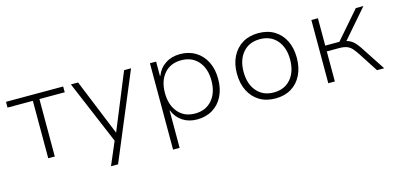

<svg xmlns="http://www.w3.org/2000/svg" viewBox="-64 -882 2978 1443"><g transform="rotate(-15 1425.0 -160.0)"><path d="M216 0V-447H19V-492H464V-447H267V0Z M656 180 740 -17V20L524 -492H580L758 -55H759L938 -492H992L711 180Z M1139 180V-492H1187V-380H1190Q1212 -437 1260.5 -468.5Q1309 -500 1374 -500Q1443 -500 1494.5 -468.5Q1546 -437 1575 -380Q1604 -323 1604 -246Q1604 -170 1575.5 -112.5Q1547 -55 1495 -23.5Q1443 8 1374 8Q1309 8 1261.5 -23.5Q1214 -55 1192 -111H1190V180ZM1370 -39Q1454 -39 1503 -96Q1552 -153 1552 -247Q1552 -340 1503.5 -396.5Q1455 -453 1371 -453Q1287 -453 1238.5 -396.5Q1190 -340 1190 -247Q1190 -153 1238.5 -96Q1287 -39 1370 -39Z M1984 8Q1912 8 1860 -23.5Q1808 -55 1779 -112.5Q1750 -170 1750 -247Q1750 -323 1779 -380Q1808 -437 1860 -468.5Q1912 -500 1983 -500Q2055 -500 2107 -468.5Q2159 -437 2187.5 -380Q2216 -323 2216 -247Q2216 -170 2187.5 -112.5Q2159 -55 2107 -23.5Q2055 8 1984 8ZM1982 -39Q2067 -39 2115.5 -96Q2164 -153 2164 -247Q2164 -340 2115.5 -396.5Q2067 -453 1983 -453Q1899 -453 1850.5 -396.5Q1802 -340 1802 -247Q1802 -153 1850.5 -96Q1899 -39 1982 -39Z M2395 0V-492H2446V-279H2556L2741 -492H2800L2598 -259L2583 -275Q2616 -272 2638.5 -259.5Q2661 -247 2681 -223Q2701 -199 2725 -160L2830 0H2774L2677 -150Q2658 -179 2641.5 -197.5Q2625 -216 2602 -225Q2579 -234 2541 -234H2446V0Z"/></g></svg>

Font: Nunito Sans 7pt ExtraLight
Style: Regular
Weight: 250
Designer: Vernon Adams
Foundry: Vernon Adams
Version: Version 3.101;gftools[0.9.27]